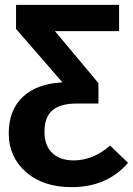

<svg xmlns="http://www.w3.org/2000/svg" viewBox="-20 -550 547 790"><path d="M433 49 507 120Q420 220 275 220Q157 220 86.5 157.5Q16 95 16 -1Q16 -97 74 -151.5Q132 -206 237 -211L46 -431V-530H470V-422H206L385 -208V-124H296Q228 -124 195.5 -96Q163 -68 163 -8Q163 49 195 79.5Q227 110 283 110Q363 110 433 49Z"/></svg>

Font: FiraGO SemiBold
Style: Regular
Weight: 600
Designer: bBox Type
Foundry: bBox Type GmbH
Version: Version 1.001;PS 001.001;hotconv 1.0.88;makeotf.lib2.5.64775